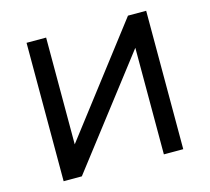

<svg xmlns="http://www.w3.org/2000/svg" viewBox="-101 -819 1025 938"><g transform="rotate(-15 411.5 -350.0)"><path d="M714 0H616V-539L201 0H109V-700H208V-160L622 -700H714Z"/></g></svg>

Font: Argentum Novus
Style: Regular
Weight: 400
Designer: Julieta Ulanovsky
Foundry: Julieta Ulanovsky
Version: Version 7.20;July 27, 2021;FontCreator 13.0.0.2683 64-bit